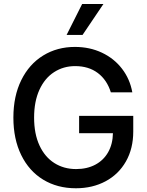

<svg xmlns="http://www.w3.org/2000/svg" viewBox="-20 -958 757 987"><path d="M366.2 -618.2Q306.2 -618.2 258.1 -587.2Q210 -556.2 182.6 -496.3Q155.3 -436.5 155.3 -353.5Q155.3 -270 182.9 -210.4Q210.4 -150.9 259.3 -119.9Q308.1 -88.9 371.1 -88.9Q427.2 -88.9 469.7 -111.3Q512.2 -133.8 535.9 -175.5Q559.6 -217.3 560.5 -273.4H386.7V-362.3H665V-282.2Q665 -194.3 627.4 -128.2Q589.8 -62 522.7 -26.1Q455.6 9.8 370.1 9.8Q274.9 9.8 202.1 -34.4Q129.4 -78.6 89.1 -160.9Q48.8 -243.2 48.8 -353.5Q48.8 -463.9 89.4 -546.1Q129.9 -628.4 201.9 -672.6Q273.9 -716.8 365.2 -716.8Q440.9 -716.8 503.7 -687.3Q566.4 -657.7 607.2 -604.7Q647.9 -551.8 660.2 -483.4H549.8Q529.8 -547.4 482.7 -582.8Q435.5 -618.2 366.2 -618.2ZM402.3 -937.5H511.7L404.3 -778.3H322.3Z"/></svg>

Font: Pretendard Std Medium
Style: Regular
Weight: 500
Designer: Base glyphs from Inter by Rasmus Andersson; Hangeul glyphs from Noto Sans CJK(Source Han Sans) by Jang Soo-young and Kan
Foundry: Kil Hyung-jin
Version: Version 1.309